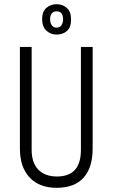

<svg xmlns="http://www.w3.org/2000/svg" viewBox="-20 -884 537 916"><path d="M250 12Q167 12 121 -37.5Q75 -87 75 -175V-660H131V-169Q131 -108 162.5 -75Q194 -42 252 -42Q366 -42 366 -169V-660H422V-175Q422 -84 378.5 -36Q335 12 250 12ZM250 -719Q222 -719 201.5 -737.5Q181 -756 181 -793Q181 -829 201.5 -846.5Q222 -864 250 -864Q279 -864 299 -846Q319 -828 319 -791Q319 -753 299 -736Q279 -719 250 -719ZM250 -752Q265 -752 273 -763.5Q281 -775 281 -791Q281 -830 250 -830Q235 -830 227 -820Q219 -810 219 -793Q219 -775 227 -763.5Q235 -752 250 -752Z"/></svg>

Font: Bricolage Grotesque 12pt Condensed ExtraLight
Style: Regular
Weight: 200
Width: 3
Designer: Mathieu Triay
Foundry: Atelier Triay
Version: Version 1.001; ttfautohint (v1.8.4.7-5d5b);gftools[0.9.33.de